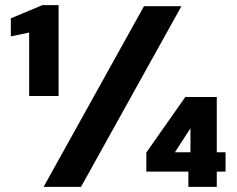

<svg xmlns="http://www.w3.org/2000/svg" viewBox="-20 -724 917 744"><path d="M93 -352V-598L22 -583V-653L144 -704H207V-352ZM149 0 538 -700H683L294 0ZM710 0V-59H547V-133L698 -348H820V-134H854V-59H820V0ZM658 -134H718V-227Z"/></svg>

Font: DM Sans Black
Style: Regular
Weight: 900
Designer: Colophon Foundry, Jonny Pinhorn
Foundry: Colophon Foundry
Version: Version 4.004; ttfautohint (v1.8.4.7-5d5b)